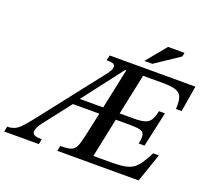

<svg xmlns="http://www.w3.org/2000/svg" viewBox="-202 -1000 1278 1173"><g transform="rotate(20 437.0 -414.0)"><path d="M160 0H-65L-58 -34Q-29 -34 -8 -44.5Q13 -55 34 -78Q55 -101 84 -138L406 -550Q416 -564 422.5 -575Q429 -586 429 -599Q429 -615 415 -619Q401 -623 374 -623L382 -657H939L911 -488H874Q877 -538 867.5 -564.5Q858 -591 828 -600.5Q798 -610 741 -610H616L560 -345H648Q695 -345 720.5 -352Q746 -359 759.5 -379.5Q773 -400 781 -440H820L770 -212H732Q741 -252 736 -271Q731 -290 708 -295.5Q685 -301 639 -301H551L498 -46H607Q662 -46 696.5 -51.5Q731 -57 753 -71.5Q775 -86 794 -113.5Q813 -141 836 -186H873L809 0H280L287 -34Q333 -34 355.5 -41.5Q378 -49 389 -73.5Q400 -98 411 -149L444 -301H272L134 -123Q124 -111 115 -94Q106 -77 106 -63Q106 -46 121 -40Q136 -34 167 -34ZM301 -345H453L508 -606H501ZM644 -698H592L699 -828H806L801 -803Z"/></g></svg>

Font: STIX Two Text Medium
Style: Italic
Weight: 500
Italic angle: -12°
Designer: Ross Mills, John Hudson & Paul Hanslow, Tiro Typeworks Ltd; with prior portions MicroPress Inc. and Coen Hoffman, Elsevi
Foundry: Tiro Typeworks Ltd
Version: Version 2.13 b171